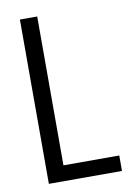

<svg xmlns="http://www.w3.org/2000/svg" viewBox="-80 -742 551 794"><g transform="rotate(-10 195.5 -345.0)"><path d="M60.1 -689.9H132.8V-64.9H367.2V0H60.1Z"/></g></svg>

Font: D-DIN Condensed
Style: Regular
Weight: 400
Width: 3
Designer: Charles Nix
Foundry: Datto Inc.
Version: Version 1.00